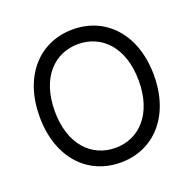

<svg xmlns="http://www.w3.org/2000/svg" viewBox="-130 -870 1022 1013"><g transform="rotate(-20 380.5 -363.5)"><path d="M701.7 -363.6C701.7 -593.8 566.8 -737.2 380.7 -737.2C194.6 -737.2 59.7 -593.8 59.7 -363.6C59.7 -133.5 194.6 9.9 380.7 9.9C566.8 9.9 701.7 -133.5 701.7 -363.6ZM144.9 -363.6C144.9 -552.6 248.6 -654.8 380.7 -654.8C512.8 -654.8 616.5 -552.6 616.5 -363.6C616.5 -174.7 512.8 -72.4 380.7 -72.4C248.6 -72.4 144.9 -174.7 144.9 -363.6Z"/></g></svg>

Font: Magic Ui Pro
Style: Regular
Weight: 400
Designer: Stefan Endress, Andreas Faust
Version: Version 1.000;FEAKit 1.0